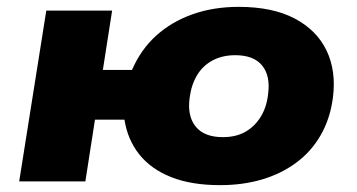

<svg xmlns="http://www.w3.org/2000/svg" viewBox="-20 -529 1042 560"><path d="M622 11Q538 11 479 -12.5Q420 -36 386 -79Q352 -122 343 -180H257L229 0H36L115 -498H307L280 -325H365Q391 -385 436 -425.5Q481 -466 542 -487.5Q603 -509 676 -509Q775 -509 839.5 -475Q904 -441 932.5 -381.5Q961 -322 951 -244Q943 -183 915.5 -135Q888 -87 844 -54.5Q800 -22 744 -5.5Q688 11 622 11ZM630 -129Q668 -129 695.5 -144.5Q723 -160 740.5 -188.5Q758 -217 762 -255Q769 -308 744.5 -338Q720 -368 666 -368Q629 -368 600.5 -353Q572 -338 555 -310Q538 -282 533 -243Q526 -190 551 -159.5Q576 -129 630 -129Z"/></svg>

Font: Nunito Sans 10pt SemiExpanded Black
Style: Italic
Weight: 900
Width: 6
Italic angle: -9°
Designer: Vernon Adams
Foundry: Vernon Adams
Version: Version 3.101;gftools[0.9.27]